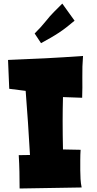

<svg xmlns="http://www.w3.org/2000/svg" viewBox="-20 -1033 549 1085"><path d="M449.2 -716.8Q444.3 -657.2 445.3 -598.1Q446.3 -539.1 444.3 -480.5L335.9 -484.4Q335 -450.2 334.5 -417Q334 -383.8 334 -349.6Q334 -308.6 334.5 -269Q335 -229.5 335.9 -188.5L435.5 -186.5Q433.6 -158.2 433.6 -128.9Q433.6 -99.6 433.6 -70.3Q433.6 -45.9 435.1 -21.5Q436.5 2.9 441.4 26.4L90.8 32.2Q90.8 -15.6 89.8 -62Q88.9 -108.4 85.9 -156.2L149.4 -157.2Q144.5 -249 138.2 -338.9Q131.8 -428.7 125 -519.5L32.2 -531.2Q30.3 -572.3 28.8 -612.8Q27.3 -653.3 25.4 -694.3Q131.8 -698.2 236.8 -703.6Q341.8 -709 449.2 -716.8ZM401.4 -916Q377 -895.5 355 -878.4Q333 -861.3 310.5 -846.7Q288.1 -832 264.2 -818.4Q240.2 -804.7 211.9 -789.1L175.8 -843.8Q193.4 -861.3 209.5 -878.9Q225.6 -896.5 241.2 -916Q261.7 -942.4 285.2 -965.8Q308.6 -989.3 332 -1012.7Z"/></svg>

Font: Slackey
Style: Regular
Weight: 400
Designer: Squid
Foundry: Font Diner, Inc DBA Sideshow
Version: Version 1.000